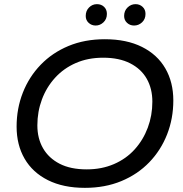

<svg xmlns="http://www.w3.org/2000/svg" viewBox="-20 -897 880 925"><path d="M389 8Q285 8 211 -29Q137 -66 98.5 -132.5Q60 -199 60 -287Q60 -374 90 -450.5Q120 -527 176 -585Q232 -643 310 -675.5Q388 -708 485 -708Q590 -708 664 -671Q738 -634 776.5 -567.5Q815 -501 815 -413Q815 -326 785 -249.5Q755 -173 699 -115Q643 -57 564.5 -24.5Q486 8 389 8ZM398 -81Q470 -81 529 -106.5Q588 -132 629 -177.5Q670 -223 692 -282Q714 -341 714 -407Q714 -470 687 -517.5Q660 -565 607 -592Q554 -619 477 -619Q404 -619 345.5 -593.5Q287 -568 245.5 -522.5Q204 -477 182 -418Q160 -359 160 -293Q160 -230 187.5 -182.5Q215 -135 267.5 -108Q320 -81 398 -81ZM626 -774Q606 -774 592 -787Q578 -800 578 -820Q578 -845 594.5 -861Q611 -877 633 -877Q653 -877 667 -864Q681 -851 681 -830Q681 -805 664.5 -789.5Q648 -774 626 -774ZM441 -774Q421 -774 407 -787Q393 -800 393 -820Q393 -845 409 -861Q425 -877 447 -877Q468 -877 481.5 -864Q495 -851 495 -830Q495 -805 478.5 -789.5Q462 -774 441 -774Z"/></svg>

Font: Montserrat Thin Medium
Style: Italic
Weight: 500
Italic angle: -11.3°
Version: Version 9.000